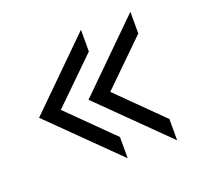

<svg xmlns="http://www.w3.org/2000/svg" viewBox="-98 -633 752 730"><g transform="rotate(-20 278.0 -268.0)"><path d="M36 -268 300 -528V-440L124 -268L300 -94V-8ZM236 -268 500 -528V-440L324 -268L500 -94V-8Z"/></g></svg>

Font: Stavian Regular
Style: Regular
Weight: 400
Version: Version 1.000; ttfautohint (v1.6)